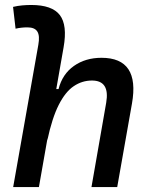

<svg xmlns="http://www.w3.org/2000/svg" viewBox="-20 -763 626 783"><path d="M353 0 413.1 -344.2Q428.7 -434.6 355 -434.6Q314.9 -434.6 280.8 -411.6Q246.6 -388.7 219.5 -335.2Q192.4 -281.7 172.9 -190.4L173.8 -199.7L138.7 0H33.7L136.2 -579.6Q143.1 -617.2 132.3 -634.3Q121.6 -651.4 91.8 -651.4Q79.6 -651.4 67.6 -650.1Q55.7 -648.9 43.5 -646L33.2 -734.9Q51.8 -739.3 70.3 -741Q88.9 -742.7 107.4 -742.7Q192.4 -742.7 223.9 -701.7Q255.4 -660.6 239.3 -569.8L209.5 -399.9H218.8Q234.4 -460.9 281.5 -494.1Q328.6 -527.3 394 -527.3Q551.3 -527.3 518.1 -340.3L458 0Z"/></svg>

Font: Cascadia Mono
Style: Italic
Weight: 400
Italic angle: -10°
Monospace: yes
Designer: Aaron Bell
Foundry: Saja Typeworks
Version: Version 2404.023; ttfautohint (v1.8.4)